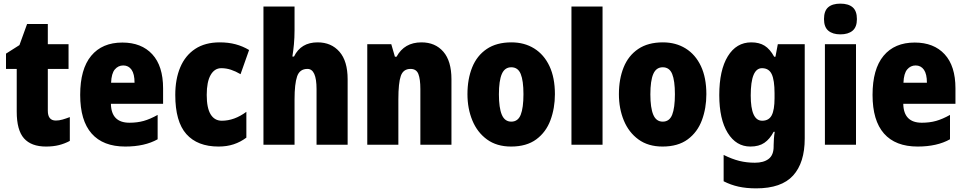

<svg xmlns="http://www.w3.org/2000/svg" viewBox="-20 -796 5307 1056"><path d="M287 -133Q305 -133 324 -138.5Q343 -144 364 -152V-21Q336 -6 304.5 2Q273 10 233 10Q152 10 112 -35Q72 -80 72 -182V-417H13V-501L87 -548L129 -664H243V-553H357V-417H243V-187Q243 -133 287 -133Z M653 -562Q758 -562 817.5 -497.5Q877 -433 877 -310V-225H590Q592 -121 692 -121Q735 -121 770.5 -131Q806 -141 847 -164V-30Q776 10 669 10Q547 10 484 -61.5Q421 -133 421 -274Q421 -416 481.5 -489Q542 -562 653 -562ZM658 -436Q630 -436 611.5 -414Q593 -392 591 -341H720Q720 -389 703.5 -412.5Q687 -436 658 -436Z M1182 10Q1066 10 1005 -58.5Q944 -127 944 -274Q944 -361 971.5 -426Q999 -491 1053.5 -527Q1108 -563 1189 -563Q1236 -563 1275.5 -552.5Q1315 -542 1350 -521L1303 -388Q1276 -404 1250 -412.5Q1224 -421 1197 -421Q1160 -421 1138.5 -383.5Q1117 -346 1117 -274Q1117 -202 1138.5 -167Q1160 -132 1200 -132Q1269 -132 1335 -181V-39Q1303 -15 1265.5 -2.5Q1228 10 1182 10Z M1600 -630Q1600 -588 1596.5 -551.5Q1593 -515 1588 -485H1597Q1635 -563 1727 -563Q1802 -563 1847 -511.5Q1892 -460 1892 -360V0H1721V-306Q1721 -417 1671 -417Q1628 -417 1614 -375.5Q1600 -334 1600 -250V0H1429V-760H1600Z M2298 -563Q2374 -563 2418.5 -511.5Q2463 -460 2463 -360V0H2292V-306Q2292 -361 2281 -389Q2270 -417 2238 -417Q2198 -417 2184.5 -378.5Q2171 -340 2171 -250V0H2000V-553H2132L2152 -484H2161Q2204 -563 2298 -563Z M3032 -278Q3032 -201 3007.5 -135Q2983 -69 2929.5 -29.5Q2876 10 2791 10Q2712 10 2658.5 -29Q2605 -68 2578 -133.5Q2551 -199 2551 -278Q2551 -361 2577 -425.5Q2603 -490 2657 -526.5Q2711 -563 2793 -563Q2864 -563 2918 -529.5Q2972 -496 3002 -432.5Q3032 -369 3032 -278ZM2724 -277Q2724 -203 2740 -165Q2756 -127 2792 -127Q2829 -127 2844 -165Q2859 -203 2859 -278Q2859 -352 2844 -389Q2829 -426 2792 -426Q2756 -426 2740 -389Q2724 -352 2724 -277Z M3294 0H3123V-760H3294Z M3865 -278Q3865 -201 3840.5 -135Q3816 -69 3762.5 -29.5Q3709 10 3624 10Q3545 10 3491.5 -29Q3438 -68 3411 -133.5Q3384 -199 3384 -278Q3384 -361 3410 -425.5Q3436 -490 3490 -526.5Q3544 -563 3626 -563Q3697 -563 3751 -529.5Q3805 -496 3835 -432.5Q3865 -369 3865 -278ZM3557 -277Q3557 -203 3573 -165Q3589 -127 3625 -127Q3662 -127 3677 -165Q3692 -203 3692 -278Q3692 -352 3677 -389Q3662 -426 3625 -426Q3589 -426 3573 -389Q3557 -352 3557 -277Z M4112 -563Q4156 -563 4185.5 -544.5Q4215 -526 4238 -484H4245L4258 -553H4406V-34Q4406 99 4342 169.5Q4278 240 4139 240Q4085 240 4042 230.5Q3999 221 3960 201V56Q4006 79 4046.5 89Q4087 99 4132 99Q4180 99 4207.5 78Q4235 57 4235 10V3Q4235 -12 4236.5 -33Q4238 -54 4241 -71H4235Q4214 -31 4184 -10.5Q4154 10 4107 10Q4029 10 3982.5 -65Q3936 -140 3936 -273Q3936 -410 3983 -486.5Q4030 -563 4112 -563ZM4171 -421Q4109 -421 4109 -271Q4109 -132 4172 -132Q4209 -132 4224.5 -162Q4240 -192 4240 -256V-283Q4240 -355 4224.5 -388Q4209 -421 4171 -421Z M4602 -776Q4646 -776 4669.5 -756Q4693 -736 4693 -691Q4693 -647 4669 -627Q4645 -607 4602 -607Q4560 -607 4536 -627Q4512 -647 4512 -691Q4512 -736 4535 -756Q4558 -776 4602 -776ZM4688 -553V0H4517V-553Z M5011 -562Q5116 -562 5175.5 -497.5Q5235 -433 5235 -310V-225H4948Q4950 -121 5050 -121Q5093 -121 5128.5 -131Q5164 -141 5205 -164V-30Q5134 10 5027 10Q4905 10 4842 -61.5Q4779 -133 4779 -274Q4779 -416 4839.5 -489Q4900 -562 5011 -562ZM5016 -436Q4988 -436 4969.5 -414Q4951 -392 4949 -341H5078Q5078 -389 5061.5 -412.5Q5045 -436 5016 -436Z"/></svg>

Font: Noto Sans Gujarati UI Condensed Black
Style: Regular
Weight: 900
Width: 3
Designer: Jelle Bosma - Monotype Design Team, Universal Thirst
Foundry: Monotype Imaging Inc.
Version: Version 2.106; ttfautohint (v1.8.4.7-5d5b)